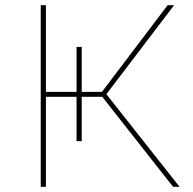

<svg xmlns="http://www.w3.org/2000/svg" viewBox="-20 -720 742 740"><path d="M157 -347H275V-176H295V-347H374L647 0H672L390 -357L651 -700H626L373 -366H295V-539H275V-366H157V-700H137V0H157Z"/></svg>

Font: Montserrat-Alt1 Thin
Style: Regular
Weight: 100
Designer: Differentunic
Foundry: Differentunic
Version: Version 7.222